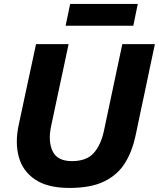

<svg xmlns="http://www.w3.org/2000/svg" viewBox="-20 -936 802 970"><path d="M331 13.5Q220.5 13.5 157.5 -29Q94.5 -71.5 75 -143.2Q55.5 -215 74 -302.5Q80 -329.5 89.8 -376Q99.5 -422.5 110.5 -473.5Q125.5 -543 137.5 -598.5Q149.5 -654 162 -713H326.5Q314 -654 302.2 -598.5Q290.5 -543 275.5 -474L238 -297.5Q222 -221.5 246 -171.8Q270 -122 343 -122Q417.5 -122 453.5 -162.8Q489.5 -203.5 504.5 -272.5L547 -473Q561.5 -542 573.5 -598.2Q585.5 -654.5 598 -713H762.5Q750 -654.5 738.2 -598.8Q726.5 -543 712 -473.5Q702.5 -430 693.2 -385.5Q684 -341 676.2 -304.5Q668.5 -268 664 -247Q648 -171.5 611.8 -112.8Q575.5 -54 508 -20.2Q440.5 13.5 331 13.5ZM311.5 -806 334.5 -916H676L653.5 -806Z"/></svg>

Font: Commissioner
Style: Bold Italic
Weight: 700
Italic angle: -12°
Designer: Kostas Bartsokas
Foundry: Kostas Bartsokas
Version: Version 1.000; ttfautohint (v1.8.3)